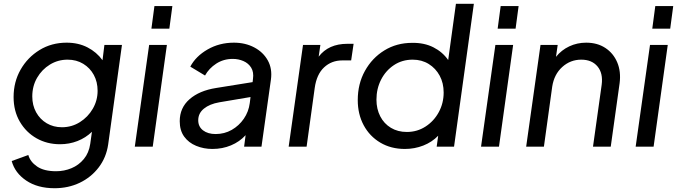

<svg xmlns="http://www.w3.org/2000/svg" viewBox="-20 -777 3592 1017"><path d="M269 220Q179 220 119 179.5Q59 139 42 76L130 44Q140 80 176.5 105Q213 130 277 130Q320 130 358.5 114Q397 98 424 65.5Q451 33 458 -15L467 -79Q434 -47 390.5 -30Q347 -13 298 -13Q229 -13 173.5 -44.5Q118 -76 85 -132.5Q52 -189 52 -263Q52 -343 89 -408Q126 -473 189.5 -512Q253 -551 333 -551Q395 -551 443.5 -526Q492 -501 523 -458L533 -539H626L553 -12Q543 57 503 109.5Q463 162 402.5 191Q342 220 269 220ZM308 -103Q360 -103 403 -130Q446 -157 471.5 -201Q497 -245 497 -296Q497 -343 477 -380Q457 -417 421 -439Q385 -461 338 -461Q287 -461 244.5 -435Q202 -409 176.5 -365Q151 -321 151 -266Q151 -219 171.5 -182Q192 -145 227.5 -124Q263 -103 308 -103Z M782 -625 798 -745H893L877 -625ZM694 0 770 -539H864L789 0Z M1105 12Q1059 12 1019 -4.5Q979 -21 955.5 -53.5Q932 -86 932 -135Q932 -206 984 -251.5Q1036 -297 1125 -311L1318 -342L1320 -359Q1325 -395 1310.5 -418.5Q1296 -442 1269.5 -453.5Q1243 -465 1213 -465Q1164 -465 1125.5 -440Q1087 -415 1066 -377L988 -424Q1017 -479 1079.5 -515Q1142 -551 1219 -551Q1279 -551 1326.5 -526Q1374 -501 1398.5 -457Q1423 -413 1415 -355L1365 0H1273L1281 -61Q1249 -26 1203.5 -7Q1158 12 1105 12ZM1030 -140Q1030 -106 1055.5 -86.5Q1081 -67 1122 -67Q1169 -67 1207.5 -89Q1246 -111 1271.5 -148Q1297 -185 1303 -231L1307 -263L1141 -235Q1090 -226 1060 -201.5Q1030 -177 1030 -140Z M1509 0 1585 -539H1677L1668 -477Q1720 -545 1820 -545H1853L1840 -457H1793Q1736 -457 1696.5 -420Q1657 -383 1647 -311L1604 0Z M2125 12Q2051 12 1994.5 -21.5Q1938 -55 1906.5 -113.5Q1875 -172 1875 -247Q1875 -333 1913 -401.5Q1951 -470 2016 -510Q2081 -550 2163 -550Q2227 -551 2275.5 -526.5Q2324 -502 2354 -459L2395 -757H2490L2385 0H2293L2301 -58Q2268 -24 2222 -6Q2176 12 2125 12ZM2135 -78Q2190 -78 2234.5 -107Q2279 -136 2304.5 -183.5Q2330 -231 2330 -287Q2330 -337 2309 -376Q2288 -415 2251 -438Q2214 -461 2166 -461Q2110 -461 2066.5 -432Q2023 -403 1998.5 -355Q1974 -307 1974 -249Q1974 -200 1994 -161Q2014 -122 2050.5 -100Q2087 -78 2135 -78Z M2616 -625 2632 -745H2727L2711 -625ZM2528 0 2604 -539H2698L2623 0Z M2767 0 2843 -539H2934L2925 -476Q2954 -512 2995.5 -531.5Q3037 -551 3085 -551Q3144 -551 3186.5 -523Q3229 -495 3249.5 -446.5Q3270 -398 3262 -336L3215 0H3121L3167 -328Q3175 -389 3145 -425Q3115 -461 3059 -461Q3001 -461 2958 -422Q2915 -383 2905 -318L2861 0Z M3435 -625 3451 -745H3546L3530 -625ZM3347 0 3423 -539H3517L3442 0Z"/></svg>

Font: Plus Jakarta Sans Medium
Style: Italic
Weight: 500
Italic angle: -8°
Designer: Gumpita Rahayu
Foundry: Tokotype
Version: Version 2.071; ttfautohint (v1.8.4.7-5d5b);gftools[0.9.29]